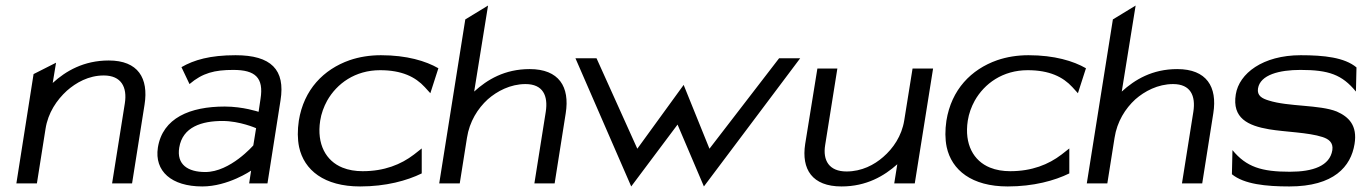

<svg xmlns="http://www.w3.org/2000/svg" viewBox="-20 -661 4912 692"><path d="M39 0H113L144 -196C153 -255 185 -301 221 -334C254 -363 299 -389 354 -389C417 -389 439 -347 430 -289L384 0H456L501 -284C516 -379 478 -443 372 -443C282 -443 217 -405 170 -362L182 -435L101 -394Z M549 -129C536 -44 598 11 709 11C802 11 885 -46 885 -46L878 0H944L991 -299C1009 -410 957 -462 829 -462C737 -462 679 -445 634 -419L663 -358C710 -398 753 -409 821 -409C900 -409 931 -381 919 -305L912 -258C912 -258 856 -277 790 -277C665 -277 566 -236 549 -129ZM626 -129C638 -204 708 -225 782 -225C844 -225 903 -199 903 -199L893 -137C893 -137 810 -41 720 -41C657 -41 616 -68 626 -129Z M1057 -226C1052 -192 1052 -160 1058 -131C1076 -48 1148 11 1278 11C1371 11 1447 -10 1500 -36V-126L1472 -104C1425 -68 1365 -44 1287 -44C1261 -44 1236 -48 1214 -57C1155 -81 1121 -141 1134 -226C1138 -252 1147 -276 1159 -298C1194 -360 1260 -408 1350 -408C1428 -408 1477 -384 1511 -347L1531 -325L1560 -415C1515 -441 1446 -462 1353 -462C1313 -462 1275 -456 1240 -444C1146 -411 1075 -338 1057 -226Z M1563 0H1637L1663 -164C1672 -223 1702 -270 1738 -303C1771 -332 1819 -358 1874 -358C1937 -358 1956 -316 1947 -258L1906 0H1979L2019 -253C2034 -348 1995 -412 1889 -412C1799 -412 1736 -374 1689 -331L1739 -641L1657 -591Z M2054 -451 2255 11 2422 -212 2517 11 2864 -451H2788L2537 -125L2444 -355L2277 -125L2130 -451Z M2882 -142C2868 -51 2907 11 3013 11C3103 11 3167 -27 3214 -69L3203 0H3277L3343 -414H3269L3239 -227C3230 -171 3199 -126 3163 -95C3131 -67 3086 -43 3031 -43C2968 -43 2945 -83 2954 -138L2998 -414H2926Z M3391 -226C3386 -192 3386 -160 3392 -131C3410 -48 3482 11 3612 11C3705 11 3781 -10 3834 -36V-126L3806 -104C3759 -68 3699 -44 3621 -44C3595 -44 3570 -48 3548 -57C3489 -81 3455 -141 3468 -226C3472 -252 3481 -276 3493 -298C3528 -360 3594 -408 3684 -408C3762 -408 3811 -384 3845 -347L3865 -325L3894 -415C3849 -441 3780 -462 3687 -462C3647 -462 3609 -456 3574 -444C3480 -411 3409 -338 3391 -226Z M3897 0H3971L3997 -164C4006 -223 4036 -270 4072 -303C4105 -332 4153 -358 4208 -358C4271 -358 4290 -316 4281 -258L4240 0H4313L4353 -253C4368 -348 4329 -412 4223 -412C4133 -412 4070 -374 4023 -331L4073 -641L3991 -591Z M4434 -321C4420 -235 4478 -208 4554 -195C4614 -185 4695 -184 4747 -167C4768 -160 4786 -148 4782 -120C4773 -63 4712 -42 4629 -42C4527 -42 4472 -59 4422 -120L4420 -33C4464 3 4543 11 4627 11C4788 11 4849 -61 4862 -142C4873 -209 4841 -240 4798 -259C4736 -284 4623 -276 4552 -299C4529 -306 4510 -316 4514 -342C4522 -392 4592 -409 4667 -409C4769 -409 4817 -392 4867 -331L4869 -418C4826 -454 4752 -462 4668 -462C4531 -462 4446 -396 4434 -321Z"/></svg>

Font: Charger Sport
Style: DfExtObl
Weight: 400
Designer: Jasper
Foundry: Cannot Into Space Fonts
Version: Version 1.1